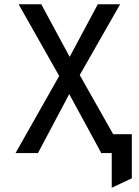

<svg xmlns="http://www.w3.org/2000/svg" viewBox="-20 -720 656 903"><path d="M505.5 163V0H455V-89H600V118.5ZM456.5 0 282 -321 67.5 -700H174L331.5 -408.5L562.5 0ZM53 0 282 -404.5 440 -700H545L329 -321.5L158.5 0Z"/></svg>

Font: Overpass Mono Medium
Style: Regular
Weight: 500
Monospace: yes
Designer: Delve Withrington, Dave Bailey
Foundry: Delve Fonts LLC
Version: Version 4.000